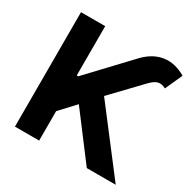

<svg xmlns="http://www.w3.org/2000/svg" viewBox="-163 -897 1054 1057"><g transform="rotate(30 364.5 -368.5)"><path d="M63.2 0H217V-187.1L306.1 -282.7L519.9 0H703.8L403.8 -391.3L575.3 -570.3C608 -604 633.2 -615.8 672.9 -594.8L722.3 -703.8C630.7 -757.8 540.1 -744.7 465.2 -666.9L226.6 -414.1H217V-727.3H63.2Z"/></g></svg>

Font: Magic Ui Pro
Style: Bold
Weight: 700
Designer: Stefan Endress, Andreas Faust
Version: Version 1.000;FEAKit 1.0